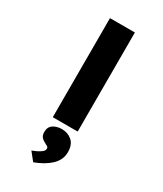

<svg xmlns="http://www.w3.org/2000/svg" viewBox="-255 -833 1055 1242"><g transform="rotate(30 273.0 -212.0)"><path d="M180 0V-740H366V0ZM216 316 168 256Q182 251 201 242Q220 233 234.5 221.5Q249 210 249 195Q249 186 241.5 181Q234 176 222 170Q201 160 190.5 146.5Q180 133 180 110Q180 72 206.5 54.5Q233 37 271 37Q315 37 346.5 64Q378 91 378 148Q378 178 366 203Q354 228 332 248.5Q310 269 280.5 286Q251 303 216 316Z"/></g></svg>

Font: Lexend Tera ExtraBold
Style: Regular
Weight: 800
Designer: Bonnie Shaver-Troup, Thomas Jockin
Foundry: Lexend
Version: Version 1.007